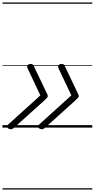

<svg xmlns="http://www.w3.org/2000/svg" viewBox="-20 -1030 765 1550"><path d="M56 11Q47 8 41.5 2.5Q36 -3 36 -9.5Q36 -16 44 -23L306 -260L203 -477Q195 -494 203.5 -504Q212 -514 228 -514Q237 -514 243.5 -510Q250 -506 253 -497L355 -283Q361 -272 363.5 -265.5Q366 -259 366 -254Q366 -247 359 -239.5Q352 -232 338 -219L97 -2Q87 8 76.5 12Q66 16 56 11ZM306 11Q297 8 291.5 2.5Q286 -3 286 -9.5Q286 -16 294 -23L556 -260L453 -477Q445 -494 453.5 -504Q462 -514 478 -514Q487 -514 493.5 -510Q500 -506 503 -497L605 -283Q611 -272 613.5 -265.5Q616 -259 616 -254Q616 -247 609 -239.5Q602 -232 588 -219L347 -2Q337 8 326.5 12Q316 16 306 11ZM0 490H725V500H0ZM0 -20H725V0H0ZM0 -505H725V-500H0ZM0 -1010H725V-1000H0Z"/></svg>

Font: Playwrite AU TAS Guides
Style: Regular
Weight: 400
Designer: Veronika Burian, José Scaglione
Foundry: TypeTogether
Version: Version 1.003